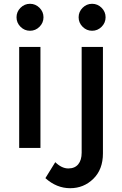

<svg xmlns="http://www.w3.org/2000/svg" viewBox="-20 -779 643 1011"><path d="M193 0H81V-532H193ZM88 -638Q67 -659 67 -688Q67 -717 88 -738Q109 -759 138 -759Q167 -759 188 -738Q209 -717 209 -688Q209 -659 188 -638Q167 -617 138 -617Q109 -617 88 -638ZM410 25V-532H522V29Q522 113 471.5 162.5Q421 212 349.5 212Q278 212 219 159L271 75Q305 108 339.5 108Q374 108 392 86Q410 64 410 25ZM415 -638Q394 -659 394 -688Q394 -717 415 -738Q436 -759 465 -759Q494 -759 515 -738Q536 -717 536 -688Q536 -659 515 -638Q494 -617 465 -617Q436 -617 415 -638Z"/></svg>

Font: Montreal
Style: Regular
Weight: 400
Designer: Julieta Ulanovsky, usr_local_share
Foundry: Julieta Ulanovsky, usr_local_share
Version: Version 2.001